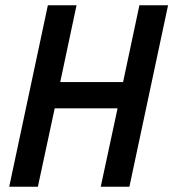

<svg xmlns="http://www.w3.org/2000/svg" viewBox="-20 -710 659 730"><path d="M15 0 162 -690H271L209 -398H448L510 -690H619L472 0H363L427 -298H188L124 0Z"/></svg>

Font: Radio Canada Condensed Medium
Style: Italic
Weight: 500
Width: 3
Italic angle: -12°
Designer: Charles Daoud, Etienne Aubert Bonn, Alexandre Saumier Demers, Jacques Le Bailly
Foundry: Radio-Canada
Version: Version 2.104; ttfautohint (v1.8.4.7-5d5b);gftools[0.9.28.de